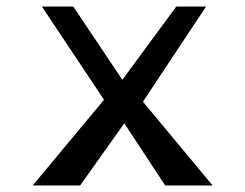

<svg xmlns="http://www.w3.org/2000/svg" viewBox="-20 -567 750 587"><path d="M80 0 298 -262 108 -547H204L354 -323L519 -547H610L417 -256L630 0H485L360 -190L225 0Z"/></svg>

Font: OpenDyslexic
Style: Regular
Weight: 400
Designer: Abbie Gonzalez
Version: Version 0.920;hotconv 1.0.109;makeotfexe 2.5.65596